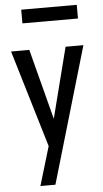

<svg xmlns="http://www.w3.org/2000/svg" viewBox="-60 -747 525 977"><g transform="rotate(-5 202.5 -258.0)"><path d="M106 192.9ZM182.6 192.9ZM182.6 192.9H106L165.5 -5.9L17.6 -499.5L16.6 -502H19H108.9H110.4V-500.5L203.6 -142.1L294.9 -500.5V-502H296.4H383.8H386.2L385.7 -499.5ZM370.6 -639.6H86.9V-709.5H370.6Z"/></g></svg>

Font: MAUL Condensed
Style: Condensed Regular
Weight: 400
Designer: MAUL
Version: Version 1.0; 2020; ttfautohint (v1.8.3)